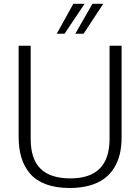

<svg xmlns="http://www.w3.org/2000/svg" viewBox="-20 -964 728 996"><path d="M274.4 -789.1 360.4 -944.3H418.9L314.9 -789.1ZM370.6 -789.1 459.5 -944.3H515.6L413.6 -789.1ZM341.3 11.2Q271 11.2 219.2 -7.8Q167.5 -26.9 136.7 -62.5Q106 -98.1 91.3 -145.3Q76.7 -192.4 76.7 -252.4V-726.6H139.2V-242.7Q139.2 -138.7 190.4 -88.6Q241.7 -38.6 345.2 -38.6Q548.3 -38.6 548.3 -243.2V-726.6H610.8V-251.5Q610.8 -203.6 601.3 -164.1Q591.8 -124.5 571.3 -91.8Q550.8 -59.1 519.5 -36.4Q488.3 -13.7 443.1 -1.2Q397.9 11.2 341.3 11.2Z"/></svg>

Font: Oxygen Light
Style: Regular
Weight: 300
Designer: vernon adams
Foundry: Vernon Adams
Version: Version Release 0.2.3 webfont; ttfautohint (v0.93.3-1d66) -l